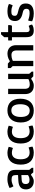

<svg xmlns="http://www.w3.org/2000/svg" viewBox="1540 -2220 690 3811"><g transform="rotate(-90 1885.5 -315.0)"><path d="M31.2 -142.6Q31.2 -183.1 43 -211.4Q54.7 -239.7 77.4 -257.8Q100.1 -275.9 132.6 -284.9Q165 -293.9 207 -296.4L315.9 -302.2V-341.3Q315.9 -367.7 311.3 -384.8Q306.6 -401.9 295.9 -412.1Q285.2 -422.4 267.3 -426.5Q249.5 -430.7 223.1 -430.7Q196.8 -430.7 173.1 -424.8Q149.4 -418.9 131.8 -412.1Q110.8 -403.8 93.3 -393.6Q82.5 -408.7 76.2 -422.6Q69.8 -436.5 66.4 -447.8Q62 -460.4 60.5 -472.2Q84 -483.9 110.8 -492.7Q134.3 -500.5 164.8 -506.8Q195.3 -513.2 229 -513.2Q284.7 -513.2 321.3 -503.4Q357.9 -493.7 379.6 -473.9Q401.4 -454.1 409.9 -424.1Q418.5 -394 418.5 -353V-80.6L459.5 -30.8V0H369.1L331.5 -43.5H314Q311.5 -41 301 -32.5Q290.5 -23.9 274.2 -14.4Q257.8 -4.9 237.1 2.4Q216.3 9.8 192.9 9.8Q156.2 9.8 126.5 -1.2Q96.7 -12.2 75.4 -32.5Q54.2 -52.7 42.7 -80.8Q31.2 -108.9 31.2 -142.6ZM137.7 -151.4Q137.7 -128.9 144 -114Q150.4 -99.1 161.9 -90.3Q173.3 -81.5 189.7 -78.1Q206.1 -74.7 226.1 -74.7Q244.6 -74.7 261 -79.3Q277.3 -84 289.6 -89.8Q303.7 -96.2 315.9 -105V-236.3L217.8 -230Q194.8 -228.5 179.4 -222.2Q164.1 -215.8 154.8 -205.6Q145.5 -195.3 141.6 -181.4Q137.7 -167.5 137.7 -151.4Z M522.9 -250.5Q522.9 -314.9 538.6 -364Q554.2 -413.1 584.2 -446.3Q614.3 -479.5 658 -496.3Q701.7 -513.2 757.8 -513.2Q778.3 -513.2 799.3 -509.3Q820.3 -505.4 837.4 -501Q856.9 -495.6 875.5 -488.8Q874 -475.1 871.1 -460.4Q868.7 -447.8 864 -432.9Q859.4 -418 852.5 -403.8Q839.4 -409.2 824.2 -414.1Q811 -418 793.9 -421.4Q776.9 -424.8 757.8 -424.8Q725.1 -424.8 700.9 -412.8Q676.8 -400.9 660.6 -378.2Q644.5 -355.5 636.7 -323.2Q628.9 -291 628.9 -251Q628.9 -163.1 662.8 -117.7Q696.8 -72.3 762.7 -72.3Q782.2 -72.3 799.8 -75.4Q817.4 -78.6 831.5 -82.5Q847.7 -87.4 861.8 -93.3Q866.7 -82.5 870.6 -69.8Q874 -58.6 876.7 -44.2Q879.4 -29.8 878.9 -13.2Q860.8 -6.8 841.3 -1.5Q824.7 2.9 804 6.3Q783.2 9.8 762.7 9.8Q647.9 9.8 585.4 -55.7Q522.9 -121.1 522.9 -250.5Z M941.9 -250.5Q941.9 -314.9 957.5 -364Q973.1 -413.1 1003.2 -446.3Q1033.2 -479.5 1076.9 -496.3Q1120.6 -513.2 1176.8 -513.2Q1197.3 -513.2 1218.3 -509.3Q1239.3 -505.4 1256.3 -501Q1275.9 -495.6 1294.4 -488.8Q1293 -475.1 1290 -460.4Q1287.6 -447.8 1283 -432.9Q1278.3 -418 1271.5 -403.8Q1258.3 -409.2 1243.2 -414.1Q1230 -418 1212.9 -421.4Q1195.8 -424.8 1176.8 -424.8Q1144 -424.8 1119.9 -412.8Q1095.7 -400.9 1079.6 -378.2Q1063.5 -355.5 1055.7 -323.2Q1047.9 -291 1047.9 -251Q1047.9 -163.1 1081.8 -117.7Q1115.7 -72.3 1181.6 -72.3Q1201.2 -72.3 1218.8 -75.4Q1236.3 -78.6 1250.5 -82.5Q1266.6 -87.4 1280.8 -93.3Q1285.6 -82.5 1289.6 -69.8Q1293 -58.6 1295.7 -44.2Q1298.3 -29.8 1297.9 -13.2Q1279.8 -6.8 1260.3 -1.5Q1243.7 2.9 1222.9 6.3Q1202.1 9.8 1181.6 9.8Q1066.9 9.8 1004.4 -55.7Q941.9 -121.1 941.9 -250.5Z M1359.4 -249.5Q1359.4 -314 1376.7 -363.3Q1394 -412.6 1425.5 -445.8Q1457 -479 1500.7 -496.1Q1544.4 -513.2 1597.2 -513.2Q1651.4 -513.2 1694.8 -497.3Q1738.3 -481.4 1768.6 -449.2Q1798.8 -417 1814.9 -368.9Q1831.1 -320.8 1831.1 -256.3Q1831.1 -191.9 1814.7 -142.1Q1798.3 -92.3 1767.8 -58.6Q1737.3 -24.9 1694.1 -7.6Q1650.9 9.8 1597.2 9.8Q1541.5 9.8 1497.3 -6.6Q1453.1 -22.9 1422.6 -55.4Q1392.1 -87.9 1375.7 -136.5Q1359.4 -185.1 1359.4 -249.5ZM1597.2 -70.8Q1629.4 -70.8 1653.1 -84.7Q1676.8 -98.6 1691.9 -123.3Q1707 -147.9 1714.4 -181.9Q1721.7 -215.8 1721.7 -256.3Q1721.7 -343.8 1691.9 -389.6Q1662.1 -435.5 1597.2 -435.5Q1564.5 -435.5 1540.3 -421.6Q1516.1 -407.7 1500.2 -382.8Q1484.4 -357.9 1476.6 -323.7Q1468.8 -289.6 1468.8 -249.5Q1468.8 -161.1 1500.2 -116Q1531.7 -70.8 1597.2 -70.8Z M1922.9 -499H2027.3V-172.9Q2027.3 -120.6 2047.9 -95.5Q2068.4 -70.3 2116.7 -70.3Q2140.1 -70.3 2159.2 -74.2Q2178.2 -78.1 2192.4 -83.5Q2208.5 -89.4 2221.2 -97.2V-499H2326.2V-80.6L2369.6 -30.8V0H2275.4L2236.8 -38.6H2218.3Q2214.4 -35.6 2203.6 -27.8Q2192.9 -20 2176 -11.5Q2159.2 -2.9 2137.2 3.4Q2115.2 9.8 2089.4 9.8Q2048.3 9.8 2017.1 -2.4Q1985.8 -14.6 1964.8 -37.4Q1943.8 -60.1 1933.3 -92Q1922.9 -124 1922.9 -163.6Z M2477.5 -409.7 2439 -449.2V-504.4H2528.8L2570.8 -466.3L2585 -469.2Q2588.4 -472.2 2600.8 -479.5Q2613.3 -486.8 2631.6 -494.1Q2649.9 -501.5 2673.3 -507.1Q2696.8 -512.7 2722.7 -512.7Q2763.7 -512.7 2795.7 -500.5Q2827.6 -488.3 2849.6 -465.6Q2871.6 -442.9 2882.8 -411.1Q2894 -379.4 2894 -339.8V0H2789.1V-329.6Q2789.1 -382.8 2766.8 -408Q2744.6 -433.1 2696.3 -433.1Q2672.4 -433.1 2651.9 -429Q2631.3 -424.8 2615.7 -419.4Q2597.7 -413.6 2582 -405.8V0H2477.5Z M3052.7 -423.3H2988.8Q2988.3 -428.7 2987.8 -435.1Q2987.3 -440.4 2987.1 -447.8Q2986.8 -455.1 2986.8 -463.9Q2986.8 -472.7 2987.3 -480.2Q2987.8 -487.8 2988.8 -499H3052.7V-576.7L3108.9 -640.1H3152.3V-499H3290.5Q3291.5 -494.1 3292.2 -487.3Q3293 -480.5 3293 -474.1Q3293 -462.9 3290.8 -453.6Q3288.6 -444.3 3286.1 -437.5Q3283.2 -429.7 3279.3 -423.3H3152.3V-140.1Q3152.3 -104.5 3164.3 -88.4Q3176.3 -72.3 3202.6 -72.3Q3213.9 -72.3 3226.3 -75Q3238.8 -77.6 3250 -81.5Q3262.7 -85.9 3275.9 -91.3Q3285.6 -78.6 3291.3 -66.4Q3296.9 -54.2 3299.3 -44.4Q3302.2 -33.2 3302.7 -23.4Q3289.1 -14.2 3272 -6.8Q3256.8 -0.5 3235.8 4.6Q3214.8 9.8 3187.5 9.8Q3149.4 9.8 3123.8 0.2Q3098.1 -9.3 3082.3 -28.1Q3066.4 -46.9 3059.6 -75Q3052.7 -103 3052.7 -139.6Z M3368.7 -22.5Q3368.7 -33.7 3370.6 -46.9Q3372.1 -58.1 3375.2 -72.5Q3378.4 -86.9 3384.8 -102.5Q3406.2 -94.2 3429.7 -87.9Q3449.7 -82.5 3473.1 -77.9Q3496.6 -73.2 3519.5 -73.2Q3540 -73.2 3557.6 -74.7Q3575.2 -76.2 3588.1 -82.8Q3601.1 -89.4 3608.4 -102.8Q3615.7 -116.2 3615.7 -140.1Q3615.7 -168.9 3597.9 -185.5Q3580.1 -202.1 3536.1 -210.4Q3490.7 -219.2 3459.7 -233.9Q3428.7 -248.5 3409.4 -267.8Q3390.1 -287.1 3381.6 -311Q3373 -335 3373 -362.3Q3373 -403.3 3386.2 -432.1Q3399.4 -460.9 3424.6 -478.8Q3449.7 -496.6 3487.1 -504.6Q3524.4 -512.7 3572.8 -512.7Q3606.4 -512.7 3632.6 -508.1Q3658.7 -503.4 3676.3 -498Q3696.8 -491.7 3711.9 -483.4Q3710.4 -472.7 3706.5 -460Q3703.1 -449.2 3697.5 -435.5Q3691.9 -421.9 3682.6 -407.7Q3669.4 -415.5 3652.3 -421.4Q3637.7 -426.8 3617.2 -430.9Q3596.7 -435.1 3570.3 -435.1Q3549.8 -435.1 3532.5 -433.1Q3515.1 -431.2 3502.7 -424.3Q3490.2 -417.5 3483.4 -403.6Q3476.6 -389.6 3476.6 -365.7Q3476.6 -354 3479.7 -344.5Q3482.9 -335 3492.4 -327.1Q3502 -319.3 3519.3 -312.7Q3536.6 -306.2 3565.4 -299.8Q3610.4 -290 3640.4 -277.3Q3670.4 -264.6 3688.2 -246.6Q3706.1 -228.5 3713.6 -204.3Q3721.2 -180.2 3721.2 -147Q3721.2 -111.3 3710 -82.5Q3698.7 -53.7 3674.8 -33.2Q3650.9 -12.7 3613.3 -1.5Q3575.7 9.8 3522.5 9.8Q3488.3 9.8 3460.2 4.9Q3432.1 0 3411.6 -6.3Q3387.7 -13.2 3368.7 -22.5Z"/></g></svg>

Font: Basic
Style: Regular
Weight: 400
Designer: Magnus Gaarde
Foundry: Magnus Gaarde
Version: Version 1.003; ttfautohint (v1.1) -l 6 -r 16 -G 0 -x 16 -D l